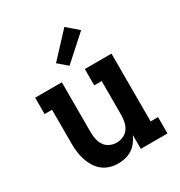

<svg xmlns="http://www.w3.org/2000/svg" viewBox="-182 -895 963 1028"><g transform="rotate(-30 300.0 -381.0)"><path d="M252 8Q226 8 201 0.5Q176 -7 156 -23Q136 -39 122.5 -61.5Q109 -84 101 -108.5Q93 -133 90 -158.5Q87 -184 87 -210V-419H41V-520H206V-210Q206 -189 210.5 -167.5Q215 -146 227 -128.5Q239 -111 259 -102Q279 -93 300 -93Q321 -93 341 -102Q361 -111 373 -128.5Q385 -146 389.5 -167.5Q394 -189 394 -210V-419H348V-520H513V-101H559V0H394V-85Q385 -65 371 -46.5Q357 -28 338 -15.5Q319 -3 296.5 2.5Q274 8 252 8ZM286 -576 230 -624 366 -770 435 -710Z"/></g></svg>

Font: Iosevka Plex Etoile
Style: Bold
Weight: 700
Designer: Belleve Invis
Foundry: Belleve Invis
Version: Version 25.1.1; ttfautohint (v1.8.4)